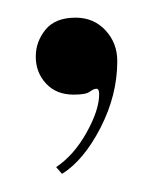

<svg xmlns="http://www.w3.org/2000/svg" viewBox="-20 -96 167 212"><path d="M48.5 96 42 88.5Q61.5 75.5 75.5 50.5Q89.5 25.5 89.5 8Q89.5 2 86.5 2Q83.5 2 79.2 5.2Q75 8.5 61.5 8.5Q42 8.5 30.8 -3.8Q19.5 -16 19.5 -33.5Q19.5 -50 30.2 -63.2Q41 -76.5 63.5 -76.5Q83.5 -76.5 96.5 -62.5Q109.5 -48.5 109.5 -28.5Q109.5 9 91 45Q72.5 81 48.5 96Z"/></svg>

Font: Imbue 100pt ExtraLight
Style: Regular
Weight: 200
Designer: Tyler Finck
Foundry: Etcetera Type Company
Version: Version 1.102; ttfautohint (v1.8.3)